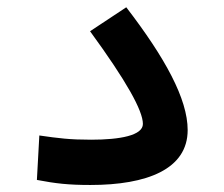

<svg xmlns="http://www.w3.org/2000/svg" viewBox="-20 -513 626 536"><path d="M232.4 3.4C390.1 3.4 503.9 -40.5 503.9 -149.9C503.9 -236.8 440.9 -351.6 332.5 -492.7L231.4 -425.8C333 -286.6 378.9 -204.1 378.9 -167C378.9 -134.8 314.9 -123 234.4 -123C175.3 -123 143.6 -127 89.8 -134.8L83 -10.7C136.2 -0.5 171.9 3.4 232.4 3.4Z"/></svg>

Font: Cascadia Code PL SemiBold
Style: Regular
Weight: 600
Monospace: yes
Designer: Aaron Bell
Foundry: Saja Typeworks
Version: Version 2404.023